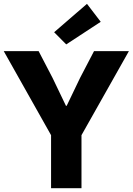

<svg xmlns="http://www.w3.org/2000/svg" viewBox="-22 -988 697 1008"><path d="M246.1 0V-278.3L-2.4 -719.7H180.7L253.9 -579.1L324.2 -432.6H328.1L398.4 -579.1L471.7 -719.7H654.8L405.8 -278.3V0ZM325.7 -754.9 262.2 -818.8 434.6 -967.8 506.8 -873.5Z"/></svg>

Font: Reddit Sans ExtraBold
Style: Regular
Weight: 800
Designer: Stephen Hutchings
Foundry: Reddit
Version: Version 1.014; ttfautohint (v1.8.4.7-5d5b)